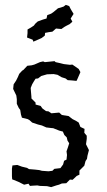

<svg xmlns="http://www.w3.org/2000/svg" viewBox="-20 -759 439 788"><path d="M79 -1 55 -13 30 -23 29 -36V-67L31 -80L51 -82L70 -75L91 -70L99 -65L123 -63L141 -61L152 -58L179 -56L195 -58L203 -66L228 -69L239 -84L243 -99L253 -104L255 -123L253 -138L259 -155L264 -171L257 -182L254 -195L244 -205L238 -219L223 -223L198 -233H195L170 -236L152 -244L136 -248L112 -256L101 -266L94 -270L70 -276L66 -289L63 -308L57 -316L49 -333V-352L47 -367L34 -394L36 -413L46 -428L53 -442L59 -456L71 -469L76 -472L92 -489L110 -491L121 -494L144 -504L157 -507L164 -504L204 -508L208 -504L226 -500L242 -496L267 -493L277 -494L303 -476L310 -463L304 -449L297 -433L294 -427L274 -429L258 -430L249 -437L233 -442L216 -452L200 -455L173 -454L149 -447L136 -437L126 -436L119 -425L112 -413L106 -398L107 -384L109 -361V-355L126 -338V-330L147 -324L154 -314L169 -303L179 -302L191 -294L223 -297L234 -287L259 -283H261L278 -270L292 -263L303 -256L310 -238L327 -230L326 -214L336 -202V-189L333 -167L345 -143L339 -120L337 -107L331 -98L326 -79L306 -59V-42L295 -37L278 -21L267 -22L252 -7L234 -6L222 -1L211 2L190 9L173 5L144 4L133 2L115 3L103 4L97 -5ZM117 -588 114 -596 104 -600 91 -605 93 -623V-638L107 -646L119 -654L125 -662L135 -671L157 -679L171 -683L174 -697L190 -703L200 -710L218 -725L229 -728L241 -732L250 -739L264 -734L270 -722L282 -702L270 -683L277 -670L266 -660L254 -654L245 -649L232 -640L219 -641L210 -642L195 -629L180 -627L165 -624L164 -613L151 -603L140 -598Z"/></svg>

Font: Winky Rough Light
Style: Regular
Weight: 300
Designer: Simon Atzbach
Foundry: typofactur
Version: Version 1.206; ttfautohint (v1.8.4.7-5d5b)